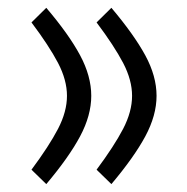

<svg xmlns="http://www.w3.org/2000/svg" viewBox="-20 -460 481 494"><path d="M228.5 -23.4Q273.9 -84.5 296.9 -128.7Q319.8 -172.9 319.8 -213.4Q319.8 -253.9 296.9 -297.9Q273.9 -341.8 228.5 -402.3L266.6 -439.9Q324.7 -371.1 353.8 -317.6Q382.8 -264.2 382.8 -213.4Q382.8 -163.1 353.8 -109.1Q324.7 -55.2 266.6 13.7ZM61 -23.4Q106.4 -84.5 129.4 -128.7Q152.3 -172.9 152.3 -213.4Q152.3 -253.9 129.4 -297.9Q106.4 -341.8 61 -402.3L99.1 -439.9Q157.2 -371.6 186 -317.9Q214.8 -264.2 214.8 -213.4Q214.8 -163.1 186 -109.1Q157.2 -55.2 99.1 13.7Z"/></svg>

Font: Vazirmatn FD NL Light
Style: Regular
Weight: 300
Designer: Saber Rastikerdar
Foundry: Saber Rastikerdar
Version: Version 33.003